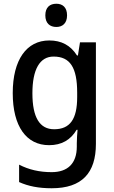

<svg xmlns="http://www.w3.org/2000/svg" viewBox="-20 -765 606 1025"><path d="M281 -745C246 -745 222 -726 222 -683C222 -641 246 -621 281 -621C314 -621 338 -641 338 -683C338 -726 314 -745 281 -745ZM243 -549C122 -549 48 -446 48 -268C48 -90 121 10 242 10C309 10 357 -18 389 -72H394C392 -52 390 -18 390 0V18C390 108 341 154 256 154C191 154 134 141 82 114V207C131 229 186 240 256 240C418 240 492 158 492 3V-539H407L396 -469H391C356 -524 307 -549 243 -549ZM266 -463C354 -463 392 -405 392 -270V-247C392 -129 354 -75 269 -75C192 -75 153 -138 153 -267C153 -394 192 -463 266 -463Z"/></svg>

Font: Noto Sans Devanagari SemiCondensed Medium
Style: Regular
Weight: 500
Width: 4
Designer: Jelle Bosma - Monotype Design Team
Foundry: Monotype Imaging Inc.
Version: Version 2.004